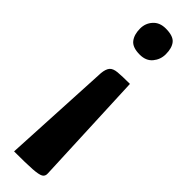

<svg xmlns="http://www.w3.org/2000/svg" viewBox="-248 -503 696 696"><g transform="rotate(45 100.0 -155.0)"><path d="M32 197 54 -226Q56 -248 64.5 -258.5Q73 -269 94.5 -271Q116 -273 156 -273L175 167Q176 181 165.5 187Q155 193 124.5 195Q94 197 32 197ZM106 -373Q69 -373 54.5 -391.5Q40 -410 40 -441Q40 -468 57.5 -487.5Q75 -507 106 -507Q144 -507 158 -490Q172 -473 172 -441Q172 -414 155 -393.5Q138 -373 106 -373Z"/></g></svg>

Font: Yanone Kaffeesatz SemiBold
Style: Regular
Weight: 600
Designer: Yanone (Cyrillic: Daniel Pouzeot, Huerta Tipografica, and Cyreal)
Foundry: Yanone
Version: Version 2.003